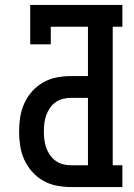

<svg xmlns="http://www.w3.org/2000/svg" viewBox="-20 -755 540 775"><path d="M267 0Q238 0 209 -5.5Q180 -11 154.5 -25.5Q129 -40 109.5 -62Q90 -84 78 -110.5Q66 -137 61.5 -166Q57 -195 57 -224Q57 -253 61.5 -282Q66 -311 78 -337.5Q90 -364 109.5 -386Q129 -408 154.5 -422.5Q180 -437 209 -442.5Q238 -448 267 -448H335V-647H185V-576H102V-735H474V-647H435V-88H474V0ZM267 -88H335V-360H267Q250 -360 234 -356Q218 -352 204.5 -342.5Q191 -333 181.5 -319Q172 -305 166.5 -289.5Q161 -274 159 -257.5Q157 -241 157 -224Q157 -208 159 -191.5Q161 -175 166.5 -159Q172 -143 181.5 -129.5Q191 -116 204.5 -106Q218 -96 234 -92Q250 -88 267 -88Z"/></svg>

Font: Iosevka Slab Semibold
Style: Regular
Weight: 600
Monospace: yes
Designer: Belleve Invis
Foundry: Belleve Invis
Version: Version 11.1.1; ttfautohint (v1.8.3)